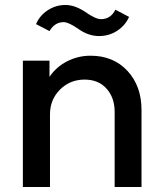

<svg xmlns="http://www.w3.org/2000/svg" viewBox="-20 -752 651 772"><path d="M344 -528Q436 -528 492.5 -467Q549 -406 549 -310V0H441V-302Q441 -359 408.5 -395.5Q376 -432 320 -432Q262 -432 221.5 -392Q181 -352 181 -292V0H72V-508H179V-443Q206 -483 250 -505.5Q294 -528 344 -528ZM179 -627 125 -655Q139 -689 171.5 -710.5Q204 -732 243 -732Q281 -732 323 -704Q364 -675 386 -675Q425 -675 444 -713L499 -684Q484 -650 451.5 -628.5Q419 -607 378 -607Q336 -607 296 -635Q256 -663 236 -663Q200 -663 179 -627Z"/></svg>

Font: Metropolitano Medium
Style: Regular
Weight: 500
Designer: Fonts by Alex Slobzheninov & Chris M. Simpson / Changes by Cristiano Sobral
Foundry: Fonts by Alex Slobzheninov & Chris M. Simpson / Changes by Cristiano Sobral
Version: Version 1.00;August 30, 2020;FontCreator 13.0.0.2681 64-bit